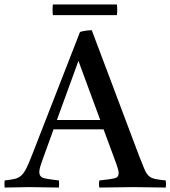

<svg xmlns="http://www.w3.org/2000/svg" viewBox="-43 -843 767 864"><path d="M-22 1Q-24 -15 -22 -31Q6 -34 23 -38Q40 -42 52 -52.5Q64 -63 75 -84.5Q86 -106 101 -145L317 -699Q328 -703 343.5 -705Q359 -707 370 -707L585 -136Q599 -100 608 -79.5Q617 -59 628 -50Q639 -41 656 -37.5Q673 -34 703 -31Q705 -15 703 1Q668 1 631 0Q594 -1 557 -1Q519 -1 480.5 0Q442 1 404 1Q401 -14 404 -31Q453 -36 472 -40.5Q491 -45 491 -64Q491 -72 488 -82Q485 -92 480 -107L423 -261H198L148 -123Q141 -104 137.5 -91.5Q134 -79 134 -69Q134 -47 154.5 -41.5Q175 -36 222 -31Q224 -14 222 1Q188 1 155 0Q122 -1 88 -1Q60 -1 34 0Q8 1 -22 1ZM213 -303H408L310 -569ZM195 -823H483Q486 -799 483 -775H195Q192 -799 195 -823Z"/></svg>

Font: Tiro Bangla
Style: Regular
Weight: 400
Designer: Bangla: John Hudson & Fiona Ross. Latin: John Hudson.
Foundry: Tiro Typeworks Ltd.
Version: Version 1.60